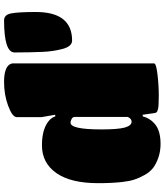

<svg xmlns="http://www.w3.org/2000/svg" viewBox="49 -870 829 968"><g transform="rotate(-90 464.0 -385.5)"><path d="M223 9Q186 9 154 -2Q122 -13 101.5 -29Q81 -45 66 -72Q51 -99 43 -123.5Q35 -148 31 -184Q25 -237 25 -305Q25 -444 76 -516.5Q127 -589 216 -589Q307 -589 348 -546Q357 -536 362 -522H370L358 -591V-716Q358 -738 414 -759Q470 -780 535 -780Q603 -780 622 -754Q629 -744 629 -734V-24Q629 -13 573.5 -6.5Q518 0 466.5 0Q415 0 400.5 -3.5Q386 -7 382.5 -11Q379 -15 378 -24L370 -81H362Q353 -46 326 -22Q292 9 223 9ZM335 -137Q351 -137 359 -157V-424Q359 -434 348.5 -439.5Q338 -445 330 -445Q296 -445 296 -289Q296 -206 305.5 -171.5Q315 -137 335 -137ZM744 -437Q715 -437 702 -484Q689 -534 687 -584Q684 -658 684 -727Q684 -780 846 -780Q874 -780 881 -744Q888 -708 888 -620Q888 -437 744 -437Z"/></g></svg>

Font: Titan One
Style: Regular
Weight: 400
Designer: Rodrigo Fuenzalida
Foundry: Rodrigo Fuenzalida
Version: Version 1.001